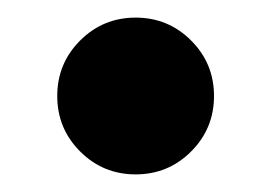

<svg xmlns="http://www.w3.org/2000/svg" viewBox="-20 -361 308 218"><path d="M197 -315Q223 -289 223 -252Q223 -215 197 -189Q171 -163 134 -163Q97 -163 71 -189Q45 -215 45 -252Q45 -289 71 -315Q97 -341 134 -341Q171 -341 197 -315Z"/></svg>

Font: Hind Mysuru
Style: Bold
Weight: 700
Designer: Manushi Parikh, Hitesh Malaviya
Foundry: Indian Type Foundry
Version: Version 0.703;PS 1.0;hotconv 1.0.86;makeotf.lib2.5.63406